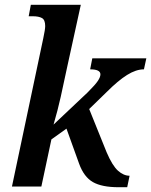

<svg xmlns="http://www.w3.org/2000/svg" viewBox="-20 -780 632 803"><path d="M476 3Q406 3 368.5 -18.5Q331 -40 311 -95L258 -242L195 -197L153 0H30L161 -620Q169 -657 169 -671Q169 -697 155.5 -704.5Q142 -712 117 -712H100L109 -760H318L261 -500Q247 -433 234 -375Q221 -317 204 -259L347 -394Q379 -426 389.5 -442Q400 -458 400 -469Q400 -490 357 -490L366 -536H592L582 -490Q549 -490 511.5 -466.5Q474 -443 427 -396L353 -324L426 -143Q450 -87 473.5 -66Q497 -45 522 -45L512 3Z"/></svg>

Font: Noto Serif SemiCondensed SemiBold
Style: Italic
Weight: 600
Width: 4
Italic angle: -12°
Designer: Monotype Design Team
Foundry: Monotype Imaging Inc.
Version: Version 2.014; ttfautohint (v1.8.4.7-5d5b)